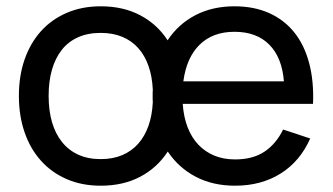

<svg xmlns="http://www.w3.org/2000/svg" viewBox="-20 -575 1057 610"><path d="M300 15Q240 15 191.8 -6Q143.5 -27 109.8 -64.8Q76 -102.5 58 -155Q40 -207.5 40 -270.5Q40 -334 58.2 -386.2Q76.5 -438.5 110.2 -476Q144 -513.5 192.2 -534.2Q240.5 -555 300 -555Q371.5 -555 425.5 -526.5Q479.5 -498 512.5 -447Q546.5 -498.5 600.8 -526.8Q655 -555 725 -555Q787 -555 835 -533.5Q883 -512 915 -472Q947 -432 962.2 -374.5Q977.5 -317 974.5 -245H560.5Q563.5 -203 576.2 -170.2Q589 -137.5 610.5 -115Q632 -92.5 661.2 -80.5Q690.5 -68.5 727 -68.5Q783 -68.5 820 -93Q857 -117.5 879.5 -163.5L965.5 -135Q933.5 -62.5 871.8 -23.8Q810 15 727 15Q656 15 601.8 -13.5Q547.5 -42 513 -93.5Q479.5 -42 425.5 -13.5Q371.5 15 300 15ZM882 -316.5Q876 -392.5 835.5 -433.2Q795 -474 725 -474Q656 -474 614.2 -433Q572.5 -392 562.5 -316.5ZM300 -69.5Q338.5 -69.5 368.5 -82.2Q398.5 -95 419.2 -118.5Q440 -142 451.8 -175.5Q463.5 -209 465.5 -250.5Q465 -255.5 465 -260.2Q465 -265 465 -270Q465 -275.5 465 -280.2Q465 -285 465.5 -290Q463.5 -332 451.8 -365.5Q440 -399 419.2 -422.2Q398.5 -445.5 368.5 -458Q338.5 -470.5 300 -470.5Q259 -470.5 227.8 -456.5Q196.5 -442.5 176 -416.2Q155.5 -390 145 -353.2Q134.5 -316.5 134.5 -270.5Q134.5 -224 145.2 -187Q156 -150 177 -123.8Q198 -97.5 228.8 -83.5Q259.5 -69.5 300 -69.5Z"/></svg>

Font: Vela Sans Med
Style: Regular
Weight: 500
Designer: Principal design: Mikhail Sharanda - project Manrope.
Design modification: Ravid Balaliev
Foundry: Mikhail Sharanda
Version: Version 1.001